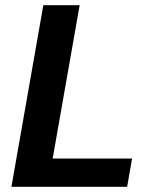

<svg xmlns="http://www.w3.org/2000/svg" viewBox="-20 -720 602 740"><path d="M24 0 147 -700H287L183 -109H489L470 0Z"/></svg>

Font: DM Sans 16pt ExtraBold
Style: Italic
Weight: 800
Italic angle: -10°
Version: Version 4.004;gftools[0.9.30]